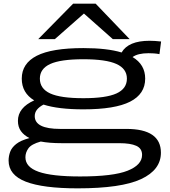

<svg xmlns="http://www.w3.org/2000/svg" viewBox="-20 -810 928 1050"><path d="M405 220Q215 220 121 183.5Q27 147 27 68Q27 44 35.5 20.5Q44 -3 68.5 -22.5Q93 -42 141 -55Q111 -70 94.5 -93Q78 -116 78 -149Q78 -221 167 -261Q99 -302 99 -380Q99 -463 181 -505Q263 -547 436 -547Q566 -547 645 -523Q682 -587 798 -587Q826 -587 861 -583L852 -514Q836 -517 821.5 -518Q807 -519 792 -519Q734 -519 705 -498Q774 -457 774 -380Q774 -296 691.5 -254Q609 -212 436 -212Q299 -212 218 -238Q195 -226 182.5 -210.5Q170 -195 170 -175Q170 -105 309 -105H671Q860 -105 860 25Q860 119 751.5 169.5Q643 220 405 220ZM436 -273Q560 -273 617 -299Q674 -325 674 -380Q674 -434 617 -460Q560 -486 436 -486Q311 -486 254.5 -460Q198 -434 198 -380Q198 -325 254.5 -299Q311 -273 436 -273ZM119 50Q119 104 191.5 129.5Q264 155 418 155Q599 155 678 123.5Q757 92 757 37Q757 2 725.5 -12.5Q694 -27 632 -27H317Q250 -27 203 -36Q152 -22 135.5 1Q119 24 119 50ZM189 -596 380 -790H503L689 -596H597L439 -736L280 -596Z"/></svg>

Font: Georama ExtraExtended
Style: Regular
Weight: 400
Width: 8
Designer: Jean-Baptiste Levee
Foundry: Production Type
Version: Version 1.000